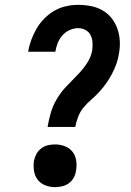

<svg xmlns="http://www.w3.org/2000/svg" viewBox="-20 -763 540 791"><path d="M176 -240Q181 -270 189.5 -299Q198 -328 214 -355Q230 -382 252 -405.5Q274 -429 296.5 -451.5Q319 -474 337 -500.5Q355 -527 360 -556Q362 -572 361 -588.5Q360 -605 353 -618.5Q346 -632 332 -639.5Q318 -647 302 -647Q284 -647 266.5 -639Q249 -631 236.5 -616.5Q224 -602 217.5 -585Q211 -568 208 -550H96V-551Q100 -575 109 -599Q118 -623 131 -645.5Q144 -668 163 -687Q182 -706 204.5 -719Q227 -732 252.5 -737.5Q278 -743 302 -743Q329 -743 354.5 -738Q380 -733 402 -720.5Q424 -708 439.5 -688.5Q455 -669 463.5 -645Q472 -621 473.5 -595Q475 -569 470 -542Q467 -521 459.5 -500Q452 -479 441.5 -459Q431 -439 418 -420.5Q405 -402 389.5 -385Q374 -368 356.5 -353Q339 -338 324.5 -320.5Q310 -303 302 -282Q294 -261 290 -240ZM207 8Q186 8 166.5 0.5Q147 -7 135 -23Q123 -39 120 -59.5Q117 -80 120 -101Q123 -116 130.5 -129.5Q138 -143 151 -152.5Q164 -162 178.5 -165Q193 -168 207 -168Q228 -168 247.5 -160.5Q267 -153 279 -137.5Q291 -122 294 -101Q297 -80 293 -59Q291 -44 283.5 -30.5Q276 -17 263.5 -8Q251 1 236 4.5Q221 8 207 8Z"/></svg>

Font: Iosevka Curly Slab
Style: Bold Italic
Weight: 700
Italic angle: -9°
Monospace: yes
Designer: Belleve Invis
Foundry: Belleve Invis
Version: Version 22.1.2; ttfautohint (v1.8.4)